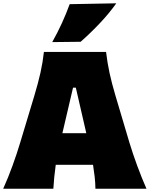

<svg xmlns="http://www.w3.org/2000/svg" viewBox="-20 -1152 922 1172"><path d="M-0.5 0Q29.8 -66.9 56.6 -141.1Q83.5 -215.3 103.5 -282.2L189.9 -568.8Q213.4 -647 227.3 -709.5Q241.2 -772 248 -835H627.4Q635.3 -768.6 648.7 -706.5Q662.1 -644.5 684.6 -568.8L770 -281.7Q791 -212.4 817.9 -139.6Q844.7 -66.9 874 0H562.5Q562 -36.1 557.9 -73Q553.7 -109.9 547.9 -146H320.3Q314.9 -108.9 311.3 -71.8Q307.6 -34.7 305.7 0ZM506.8 -338.9 442.9 -616.7H425.8L360.8 -338.9ZM298.8 -895Q331.5 -953.1 357.9 -1011Q384.3 -1068.8 405.3 -1126.5L689.9 -1131.8Q646.5 -1070.8 590.6 -1011.5Q534.7 -952.1 472.2 -897Z"/></svg>

Font: Pinar-FD Black
Style: Regular
Weight: 900
Designer: Amin Abedi
Version: Version 3.000